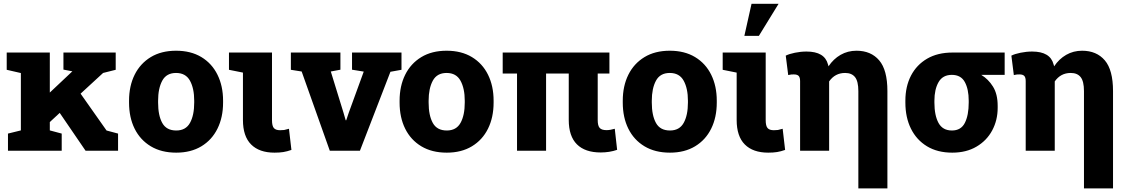

<svg xmlns="http://www.w3.org/2000/svg" viewBox="-20 -811 6077 1033"><path d="M22.9 0V-92.3L92.3 -109.4V-418L16.1 -435.5V-528.3H248V-313L367.7 -425.8L369.6 -427.2L321.3 -436.5V-528.3H602.5V-435.5L534.7 -418.5L413.6 -307.1L553.2 -108.9L615.2 -92.3V0H440.4L301.3 -203.6L248 -154.3V-109.4L312 -92.3V0Z M928.2 10.3Q848.1 10.3 791.3 -23.9Q734.4 -58.1 704.3 -118.7Q674.3 -179.2 674.3 -259.3V-269Q674.3 -348.1 704.3 -408.7Q734.4 -469.2 791 -503.7Q847.7 -538.1 927.2 -538.1Q1006.8 -538.1 1063.5 -503.9Q1120.1 -469.7 1150.1 -408.9Q1180.2 -348.1 1180.2 -269V-259.3Q1180.2 -179.7 1150.1 -118.9Q1120.1 -58.1 1063.5 -23.9Q1006.8 10.3 928.2 10.3ZM928.2 -108.9Q979.5 -108.9 1002.2 -149.9Q1024.9 -190.9 1024.9 -259.3V-269Q1024.9 -335.4 1002 -377Q979 -418.5 927.2 -418.5Q875.5 -418.5 853 -377Q830.6 -335.4 830.6 -269V-259.3Q830.6 -189.9 853 -149.4Q875.5 -108.9 928.2 -108.9Z M1457 10.3Q1375 10.3 1331.1 -33.7Q1287.1 -77.6 1287.1 -165.5V-420.4L1211.9 -435.5V-528.3H1443.4V-164.6Q1443.4 -133.8 1453.4 -122.1Q1463.4 -110.4 1486.8 -110.4Q1501.5 -110.4 1508.8 -111.6Q1516.1 -112.8 1534.7 -118.2L1547.9 -4.4Q1524.4 3.9 1504.2 7.1Q1483.9 10.3 1457 10.3Z M1754.4 0 1603 -426.3 1544.9 -435.5V-528.3H1811.5V-436L1759.8 -426.3L1828.1 -204.6L1839.8 -164.1H1842.8L1856.4 -204.6L1937 -425.8L1874 -436V-528.3H2140.1V-435.5L2080.6 -424.8L1916.5 0Z M2383.8 10.3Q2303.7 10.3 2246.8 -23.9Q2189.9 -58.1 2159.9 -118.7Q2129.9 -179.2 2129.9 -259.3V-269Q2129.9 -348.1 2159.9 -408.7Q2189.9 -469.2 2246.6 -503.7Q2303.2 -538.1 2382.8 -538.1Q2462.4 -538.1 2519 -503.9Q2575.7 -469.7 2605.7 -408.9Q2635.7 -348.1 2635.7 -269V-259.3Q2635.7 -179.7 2605.7 -118.9Q2575.7 -58.1 2519 -23.9Q2462.4 10.3 2383.8 10.3ZM2383.8 -108.9Q2435.1 -108.9 2457.8 -149.9Q2480.5 -190.9 2480.5 -259.3V-269Q2480.5 -335.4 2457.5 -377Q2434.6 -418.5 2382.8 -418.5Q2331.1 -418.5 2308.6 -377Q2286.1 -335.4 2286.1 -269V-259.3Q2286.1 -189.9 2308.6 -149.4Q2331.1 -108.9 2383.8 -108.9Z M3211.9 9.3Q3127.9 9.3 3084 -34.4Q3040 -78.1 3040 -166V-415.5H2918V0H2761.7V-415.5H2684.6V-528.3H3258.8V-415.5H3195.8V-165Q3195.8 -134.3 3206.5 -122.6Q3217.3 -110.8 3243.2 -110.8Q3262.7 -110.8 3287.6 -118.2L3300.3 -4.9Q3259.8 9.3 3211.9 9.3Z M3584.5 10.3Q3504.4 10.3 3447.5 -23.9Q3390.6 -58.1 3360.6 -118.7Q3330.6 -179.2 3330.6 -259.3V-269Q3330.6 -348.1 3360.6 -408.7Q3390.6 -469.2 3447.3 -503.7Q3503.9 -538.1 3583.5 -538.1Q3663.1 -538.1 3719.7 -503.9Q3776.4 -469.7 3806.4 -408.9Q3836.4 -348.1 3836.4 -269V-259.3Q3836.4 -179.7 3806.4 -118.9Q3776.4 -58.1 3719.7 -23.9Q3663.1 10.3 3584.5 10.3ZM3584.5 -108.9Q3635.7 -108.9 3658.4 -149.9Q3681.2 -190.9 3681.2 -259.3V-269Q3681.2 -335.4 3658.2 -377Q3635.3 -418.5 3583.5 -418.5Q3531.7 -418.5 3509.3 -377Q3486.8 -335.4 3486.8 -269V-259.3Q3486.8 -189.9 3509.3 -149.4Q3531.7 -108.9 3584.5 -108.9Z M4113.3 10.3Q4031.2 10.3 3987.3 -33.7Q3943.4 -77.6 3943.4 -165.5V-420.4L3868.2 -435.5V-528.3H4099.6V-164.6Q4099.6 -133.8 4109.6 -122.1Q4119.6 -110.4 4143.1 -110.4Q4157.7 -110.4 4165 -111.6Q4172.4 -112.8 4190.9 -118.2L4204.1 -4.4Q4180.7 3.9 4160.4 7.1Q4140.1 10.3 4113.3 10.3ZM3984.9 -618.2 4023.4 -790.5H4168.9L4063 -618.2Z M4598.1 202.6V-320.8Q4598.1 -373.5 4580.3 -396Q4562.5 -418.5 4526.9 -418.5Q4472.7 -418.5 4440.9 -373V0H4284.7V-374.5Q4284.7 -394.5 4276.9 -402.6Q4269 -410.6 4251.5 -410.6Q4242.7 -410.6 4238.5 -410.4Q4234.4 -410.2 4220.7 -407.2L4207.5 -511.7Q4226.1 -521 4257.1 -527.3Q4288.1 -533.7 4319.3 -533.7Q4416.5 -533.7 4434.6 -464.8Q4435.5 -461.9 4436.3 -459.2Q4437 -456.5 4437.5 -454.1Q4463.9 -493.7 4502.4 -515.9Q4541 -538.1 4587.9 -538.1Q4666 -538.1 4710.2 -486.3Q4754.4 -434.6 4754.4 -320.8V202.6Z M5103.5 10.3Q5023.9 10.3 4967.5 -23.9Q4911.1 -58.1 4881.1 -118.7Q4851.1 -179.2 4851.1 -259.3V-269Q4851.1 -345.7 4881.3 -404.1Q4911.6 -462.4 4968.3 -495.4Q5024.9 -528.3 5104.5 -528.3H5385.3V-408.2H5259.3Q5297.4 -385.3 5322.5 -345Q5347.7 -304.7 5347.7 -241.2V-231Q5347.7 -164.1 5318.1 -109.1Q5288.6 -54.2 5233.6 -22Q5178.7 10.3 5103.5 10.3ZM5101.6 -108.9Q5150.4 -108.9 5171.1 -149.9Q5191.9 -190.9 5191.9 -259.3V-269Q5191.9 -331.1 5170.9 -369.6Q5149.9 -408.2 5101.1 -408.2Q5052.2 -408.2 5029.8 -369.4Q5007.3 -330.6 5007.3 -269V-259.3Q5007.3 -189.9 5029.5 -149.4Q5051.8 -108.9 5101.6 -108.9Z M5812 202.6V-320.8Q5812 -373.5 5794.2 -396Q5776.4 -418.5 5740.7 -418.5Q5686.5 -418.5 5654.8 -373V0H5498.5V-374.5Q5498.5 -394.5 5490.7 -402.6Q5482.9 -410.6 5465.3 -410.6Q5456.5 -410.6 5452.4 -410.4Q5448.2 -410.2 5434.6 -407.2L5421.4 -511.7Q5439.9 -521 5470.9 -527.3Q5502 -533.7 5533.2 -533.7Q5630.4 -533.7 5648.4 -464.8Q5649.4 -461.9 5650.1 -459.2Q5650.9 -456.5 5651.4 -454.1Q5677.7 -493.7 5716.3 -515.9Q5754.9 -538.1 5801.8 -538.1Q5879.9 -538.1 5924.1 -486.3Q5968.3 -434.6 5968.3 -320.8V202.6Z"/></svg>

Font: Roboto Slab ExtraBold
Style: Regular
Weight: 800
Designer: Google
Version: Version 2.001; ttfautohint (v1.8.3)